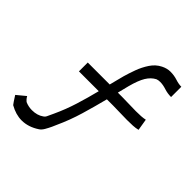

<svg xmlns="http://www.w3.org/2000/svg" viewBox="-216 -771 952 952"><g transform="rotate(45 259.5 -295.5)"><path d="M85 51Q44 51 2 27Q0 25 -8.5 12.5Q-17 0 -27 -16L19 -54Q24 -45 29.5 -39Q35 -33 38 -31Q49 -26 61 -23.5Q73 -21 85 -21Q122 -21 147 -39Q155 -44 158.5 -51.5Q162 -59 175 -87Q201 -143 219.5 -202.5Q238 -262 253 -322H114V-384H268Q273 -404 278 -423.5Q283 -443 288 -462Q296 -490 308 -523Q320 -556 339.5 -585.5Q359 -615 389 -630Q413 -642 436 -642Q462 -642 485 -634.5Q508 -627 527 -627V-555Q502 -555 479 -562.5Q456 -570 436 -570Q429 -570 423.5 -569Q418 -568 413 -566Q388 -553 371 -525Q354 -497 340 -444Q336 -429 332.5 -414Q329 -399 325 -384H354Q378 -384 403 -383Q428 -382 453 -382Q473 -382 489 -383Q505 -384 518 -387L528 -326Q512 -322 493.5 -321Q475 -320 453 -320Q428 -320 402.5 -321Q377 -322 354 -322H310Q293 -255 273 -187.5Q253 -120 224 -57Q221 -49 213.5 -33Q206 -17 197 -1.5Q188 14 177 21Q132 51 85 51Z"/></g></svg>

Font: Syne Tactile
Style: Regular
Weight: 400
Designer: Lucas Descroix
Foundry: Bonjour Monde
Version: Version 2.100; ttfautohint (v1.8.3)